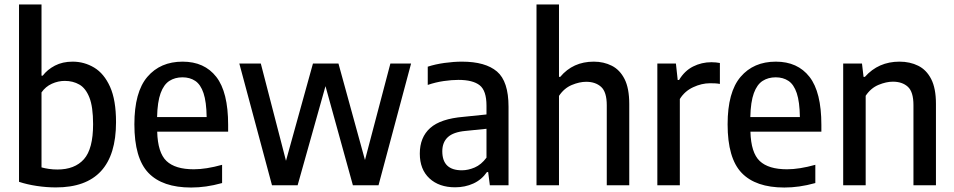

<svg xmlns="http://www.w3.org/2000/svg" viewBox="-20 -828 4263 858"><path d="M229.5 9.5Q188 9.5 144.5 3Q101 -3.5 65 -15.5V-808H165.5V-490H171Q191.5 -517 225.5 -534.8Q259.5 -552.5 304.5 -552.5Q356.5 -552.5 400.8 -526Q445 -499.5 471.8 -440.2Q498.5 -381 498.5 -282Q498.5 10 229.5 9.5ZM236.5 -70.5Q314 -70.5 355 -116.5Q396 -162.5 396 -273Q396 -350.5 379.5 -392.2Q363 -434 334.5 -450.2Q306 -466.5 269.5 -466.5Q240 -466.5 211.8 -453.8Q183.5 -441 165.5 -415V-80Q179.5 -76 198.5 -73.2Q217.5 -70.5 236.5 -70.5Z M834 10Q706 10 643.2 -55.5Q580.5 -121 580.5 -272.5Q580.5 -416.5 638.5 -484.5Q696.5 -552.5 796 -552.5Q893.5 -552.5 946.5 -484.5Q999.5 -416.5 999.5 -270V-239.5H682.5Q685 -145.5 724 -108.5Q763 -71.5 846 -71.5Q901 -71.5 972.5 -91.5V-10Q934.5 0.5 901 5.2Q867.5 10 834 10ZM795.5 -482.5Q762 -482.5 737 -466.5Q712 -450.5 697.8 -411.8Q683.5 -373 682 -305H903.5Q902.5 -373 889.5 -411.8Q876.5 -450.5 852.5 -466.5Q828.5 -482.5 795.5 -482.5Z M1195.5 0 1049.5 -544H1145.5L1258 -109.5L1378.5 -544H1492.5L1611 -113L1724.5 -544H1817L1671.5 0H1557L1434.5 -443L1310 0Z M2014 9Q1942 9 1899 -31Q1856 -71 1856 -141.5Q1856 -214.5 1902.5 -256Q1949 -297.5 2052 -306L2154 -316.5V-356Q2154 -423 2123.5 -447Q2093 -471 2028.5 -471Q1999 -471 1962.8 -465.8Q1926.5 -460.5 1891.5 -448.5V-530Q1925 -541 1966.5 -546.8Q2008 -552.5 2044.5 -552.5Q2149 -552.5 2200.8 -508.5Q2252.5 -464.5 2252.5 -351V0H2169L2161.5 -59H2156Q2132 -24.5 2095 -7.8Q2058 9 2014 9ZM1956.5 -152Q1956.5 -67 2044 -67Q2072 -67 2101.2 -79.5Q2130.5 -92 2154 -123.5V-252.5L2060.5 -243Q2006 -238 1981.2 -215Q1956.5 -192 1956.5 -152Z M2377.5 0V-808H2478V-484.5H2483.5Q2540.5 -552.5 2633.5 -552.5Q2678 -552.5 2714 -534.2Q2750 -516 2771 -474.8Q2792 -433.5 2792 -363V0H2691.5V-357.5Q2691.5 -417 2666.2 -439.8Q2641 -462.5 2599.5 -462.5Q2569.5 -462.5 2535.2 -448.2Q2501 -434 2478 -399.5V0Z M2917.5 0V-544H3000.5L3008.5 -470.5H3014.5Q3039 -511.5 3077.2 -530.8Q3115.5 -550 3159 -550Q3169.5 -550 3179.2 -549Q3189 -548 3197 -546.5V-453Q3186 -455 3175.2 -455.5Q3164.5 -456 3153 -456Q3115.5 -456 3077.5 -438.2Q3039.5 -420.5 3018 -385.5V0Z M3485 10Q3357 10 3294.2 -55.5Q3231.5 -121 3231.5 -272.5Q3231.5 -416.5 3289.5 -484.5Q3347.5 -552.5 3447 -552.5Q3544.5 -552.5 3597.5 -484.5Q3650.5 -416.5 3650.5 -270V-239.5H3333.5Q3336 -145.5 3375 -108.5Q3414 -71.5 3497 -71.5Q3552 -71.5 3623.5 -91.5V-10Q3585.5 0.5 3552 5.2Q3518.5 10 3485 10ZM3446.5 -482.5Q3413 -482.5 3388 -466.5Q3363 -450.5 3348.8 -411.8Q3334.5 -373 3333 -305H3554.5Q3553.5 -373 3540.5 -411.8Q3527.5 -450.5 3503.5 -466.5Q3479.5 -482.5 3446.5 -482.5Z M3748 0V-544H3832L3839 -484.5H3845Q3905.5 -552.5 3999.5 -552.5Q4046.5 -552.5 4083.2 -534.2Q4120 -516 4141.2 -474.8Q4162.5 -433.5 4162.5 -364V0H4062V-358Q4062 -417.5 4037 -440.2Q4012 -463 3970 -463Q3940.5 -463 3906 -448.8Q3871.5 -434.5 3848.5 -400V0Z"/></svg>

Font: Encode Sans SmCnd Md
Style: Regular
Weight: 500
Width: 4
Designer: Multiple Designers
Foundry: Impallari Type
Version: Version 3.002; ttfautohint (v1.8.3) -l 8 -r 50 -G 200 -x 14 